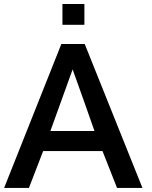

<svg xmlns="http://www.w3.org/2000/svg" viewBox="-31 -928 751 948"><path d="M277.3 -805.7V-908.2H385.7V-805.7ZM217.8 -281.2H435.5Q413.1 -345.7 386.2 -421.4Q359.4 -497.1 327.6 -585.4ZM-10.7 0 272 -710.9H387.2L672.4 0H546.9L475.1 -182.1H182.1L111.8 0Z"/></svg>

Font: Ride Light
Style: Bold
Weight: 600
Version: Version 3.000